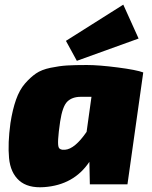

<svg xmlns="http://www.w3.org/2000/svg" viewBox="-20 -794 653 827"><path d="M311 -532 264 -618 511 -774 577 -628ZM367 0 365 -97Q298 3 170 12Q100 17 62.5 -16.5Q25 -50 19 -113Q13 -176 25 -264Q34 -322 49 -364.5Q64 -407 87.5 -434Q111 -461 135 -477.5Q159 -494 197.5 -502Q236 -510 269 -512Q302 -514 354 -514Q406 -514 487 -503.5Q568 -493 597 -482L529 0ZM374 -377H328Q291 -377 270 -356.5Q249 -336 239 -270Q225 -175 233 -159Q238 -147 260 -149Q302 -152 353 -226Z"/></svg>

Font: Exo 2.0 Black
Style: Italic
Weight: 900
Italic angle: -8°
Designer: Natanael Gama
Version: Version 1.001;PS 001.001;hotconv 1.0.70;makeotf.lib2.5.58329